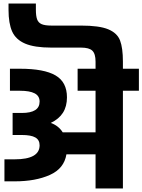

<svg xmlns="http://www.w3.org/2000/svg" viewBox="-20 -1061 802 1081"><path d="M762 -674V-550H672V0H518V-192H354Q341 -112 260.5 -76Q180 -40 63 -40H5V-164H63Q203 -164 203 -243Q203 -273 179 -287Q155 -301 102 -301H51V-425H103Q203 -425 203 -489Q203 -521 175 -535.5Q147 -550 93 -550H36V-674H93Q228 -674 292.5 -636.5Q357 -599 357 -513Q357 -462 334.5 -426.5Q312 -391 266 -369Q310 -353 333 -316H518V-550H417V-674H518V-714Q518 -758 500 -775.5Q482 -793 436 -793H269Q174 -793 121.5 -815.5Q69 -838 48.5 -883.5Q28 -929 28 -1006V-1041H182V-1006Q182 -971 189 -952Q196 -933 214.5 -925Q233 -917 269 -917H436Q539 -917 589.5 -896Q640 -875 656 -833Q672 -791 672 -714V-674Z"/></svg>

Font: Biryani Heavy
Style: Regular
Weight: 900
Designer: Dan Reynolds and Mathieu Réguer
Foundry: Dan Reynolds and Mathieu Réguer
Version: Version 1.003; ttfautohint (v1.1) -l 5 -r 5 -G 72 -x 0 -D la